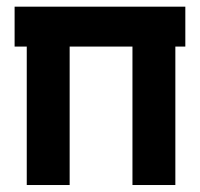

<svg xmlns="http://www.w3.org/2000/svg" viewBox="-20 -544 587 564"><path d="M369.1 -407.2V-0.5H495.1V-407.2H524.4V-524.4H22.9V-407.2H58.6V-0.5H184.6V-407.2Z"/></svg>

Font: Tuffy
Style: Bold
Weight: 700
Designer: Thatcher Ulrich, Karoly Barta, Michael Everson
Version: Version 001.270